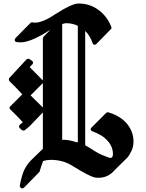

<svg xmlns="http://www.w3.org/2000/svg" viewBox="-20 -931 833 1093"><path d="M740 -127Q740 -179 705 -224Q667 -271 595 -292Q587 -292 583 -287L501 -205Q495 -199 496.5 -192.5Q498 -186 505 -184Q533 -174 556 -160Q579 -146 597 -124V-125Q623 -92 623 -55Q623 -32 608 -32Q604 -32 601 -33Q603 -33 599 -34Q583 -40 564 -47.5Q545 -55 527 -66Q508 -79 491 -89Q474 -99 465 -104V-755Q492 -729 507 -686Q509 -678 516 -676.5Q523 -675 529 -681L610 -764Q617 -770 614 -776Q592 -836 542 -873.5Q492 -911 427 -911Q390 -911 301 -854Q224 -802 180 -802Q168 -802 164 -804Q161 -805 157.5 -803Q154 -801 152 -799L68 -714Q63 -708 64 -701Q65 -694 74 -692Q79 -690 98 -690Q149 -690 242 -746Q248 -750 254 -754Q260 -758 266 -761L228 -722Q227 -721 225.5 -718Q224 -715 224 -713V-474Q222 -474 222 -475Q202 -495 185.5 -512Q169 -529 149 -549L164 -565Q169 -569 168 -576Q167 -583 161 -586L147 -595Q144 -598 138.5 -596Q133 -594 130 -592L34 -488Q27 -479 34 -469Q52 -452 70.5 -432.5Q89 -413 107 -394L39 -326Q29 -318 39 -308Q57 -291 75 -272Q93 -253 110 -235L94 -222Q83 -212 93 -201L103 -192Q110 -186 120 -189L148 -212L224 -291V-84L156 -18Q133 6 118.5 35.5Q104 65 93 124Q91 134 100 139.5Q109 145 118 136L205 47Q210 32 214.5 16.5Q219 1 225 -14Q247 -21 273 -21Q301 -21 333 -13Q365 -5 402 19Q486 71 518 79Q522 80 527.5 80.5Q533 81 542 81Q592 81 629 42H628L699 -28V-27Q710 -39 715.5 -48Q721 -57 728 -71Q740 -94 740 -127ZM423 -120Q417 -123 418.5 -121.5Q420 -120 414 -123L416 -121Q374 -135 346 -135H334V-794Q341 -796 346.5 -797.5Q352 -799 356 -799Q393 -799 423 -784ZM224 -319 154 -388 224 -458Z"/></svg>

Font: MM Taunggyi
Style: Regular
Weight: 400
Designer: Khon Soe Zaw Thu
Version: Version 1.00 July 18, 2016, initial release